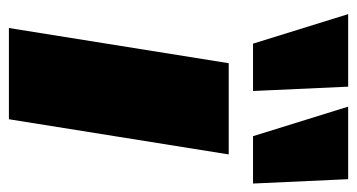

<svg xmlns="http://www.w3.org/2000/svg" viewBox="-210 -612 821 442"><g transform="rotate(90 201.0 -390.5)"><path d="M44 0 125 -506H335L254 0ZM293 -562 225 -781H392L402 -562ZM80 -562 12 -781H179L189 -562Z"/></g></svg>

Font: Nunito Sans 7pt Expanded Black
Style: Italic
Weight: 900
Width: 7
Italic angle: -9°
Designer: Vernon Adams
Foundry: Vernon Adams
Version: Version 3.101;gftools[0.9.27]